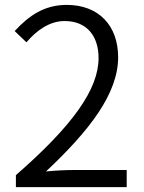

<svg xmlns="http://www.w3.org/2000/svg" viewBox="-20 -765 589 785"><path d="M45 0H498V-70H288C251 -70 207 -68 168 -64C347 -232 463 -383 463 -531C463 -661 383 -745 253 -745C162 -745 99 -702 40 -638L88 -592C130 -641 183 -679 244 -679C338 -679 383 -614 383 -528C383 -401 279 -253 45 -49Z"/></svg>

Font: Genne Gothic Normal
Style: Regular
Weight: 350
Designer: Ryoko NISHIZUKA (kana & ideographs); Paul D. Hunt (Latin, Greek & Cyrillic); Wenlong ZHANG (bopomofo); Sandoll Communica
Foundry: Adobe Systems Incorporated
Version: Version 1.004;PS 1.004;hotconv 16.6.51;makeotf.lib2.5.65220